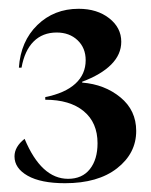

<svg xmlns="http://www.w3.org/2000/svg" viewBox="-20 -800 343 437"><path d="M13 -444Q13 -466 36 -484Q74 -393 135 -393Q167 -393 184.5 -415Q202 -437 202 -474Q202 -521 170.5 -547Q139 -573 83 -573V-579Q128 -588 151.5 -609.5Q175 -631 175 -663Q175 -691 156.5 -708.5Q138 -726 109 -726Q77 -726 56.5 -705.5Q36 -685 29 -646H23Q27 -706 65 -743Q103 -780 159 -780Q201 -780 228.5 -758.5Q256 -737 256 -705Q256 -676 233 -653Q210 -630 167 -614V-612Q218 -608 254 -578.5Q290 -549 290 -502Q290 -451 246.5 -417Q203 -383 128 -383Q73 -383 43 -400Q13 -417 13 -444Z"/></svg>

Font: Nyght Serif
Style: Regular
Weight: 400
Designer: Maksym Kobuzan
Version: Version 0.410